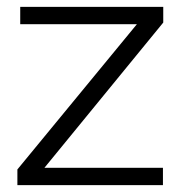

<svg xmlns="http://www.w3.org/2000/svg" viewBox="-20 -541 532 561"><path d="M30.8 -45.9 379.9 -470.2H39.1V-521H457V-475.1L109.9 -50.8H456.1V0H30.8Z"/></svg>

Font: Rawline
Style: Regular
Weight: 400
Designer: Matt McInerney, Pablo Impallari, Rodrigo Fuenzalida
Foundry: Matt McInerney, Pablo Impallari, Rodrigo Fuenzalida
Version: Version 4.020;PS 004.020;hotconv 1.0.88;makeotf.lib2.5.64775